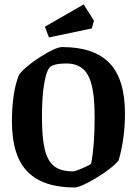

<svg xmlns="http://www.w3.org/2000/svg" viewBox="-20 -826 610 856"><path d="M198.2 -659.2 180.2 -707 353 -806.2 398.9 -733.9 389.2 -699.2ZM312 9.8Q171.4 9.8 102.3 -61Q33.2 -131.8 33.2 -284.2Q33.2 -412.1 64 -491.2Q91.8 -529.3 160.4 -572.8Q229 -616.2 257.8 -616.2Q398.9 -616.2 468 -544.9Q537.1 -473.6 537.1 -319.8Q537.1 -207.5 508.8 -110.8Q480 -75.7 409.4 -33Q338.9 9.8 312 9.8ZM305.2 -62Q315.9 -62 349.1 -76.7Q382.3 -91.3 386.2 -96.2Q401.9 -174.3 401.9 -301.8Q401.9 -350.1 398.7 -385.5Q395.5 -420.9 387.2 -451.9Q378.9 -482.9 365 -502.2Q351.1 -521.5 329.1 -532.2Q307.1 -543 276.9 -543Q231 -543 210 -532.2Q189.9 -522.5 178.5 -461.9Q167 -401.4 167 -305.2Q167 -210.4 179.9 -158.7Q192.9 -106.9 222.2 -84.5Q251.5 -62 305.2 -62Z"/></svg>

Font: Grenze SemiBold
Style: Regular
Weight: 600
Designer: Renata Polastri
Foundry: Omnibus-Type
Version: Version 1.002;PS 001.002;hotconv 1.0.88;makeotf.lib2.5.64775